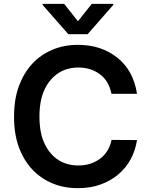

<svg xmlns="http://www.w3.org/2000/svg" viewBox="-20 -971 784 1001"><path d="M386.4 9.9Q313.9 10.3 252.5 -15.4Q191.1 -41.2 146.5 -89.5Q101.9 -137.8 77.2 -207.2Q52.6 -276.6 53.3 -363.6Q53.3 -454.2 78.8 -523.1Q130.7 -660.2 253.2 -711.6Q313.2 -737.2 386.4 -737.2Q507.5 -737.2 591.3 -670.5Q675.8 -603.7 694.2 -481.9H561.4Q546.9 -550.8 499.6 -584.9Q452.1 -619 388.5 -619Q360.1 -619 334.2 -612Q308.2 -605.1 285.7 -590.7Q263.1 -576.3 244.3 -554.5Q225.5 -532.7 211.6 -502.8Q185.7 -446.4 185.7 -363.6Q185.7 -277.7 212.4 -221.9Q226.2 -192.5 245 -171Q263.8 -149.5 286.2 -135.7Q308.6 -121.8 334.3 -115.1Q360.1 -108.3 388.1 -108.3Q453.5 -108.3 500.7 -142.8Q548.3 -177.6 561.4 -241.5L694.2 -240.8Q686.4 -187.9 661.8 -141.9Q637.1 -95.9 597.3 -62.1Q557.5 -28.4 504.3 -9.1Q451 10.3 386.4 9.9ZM436.8 -792.6H336.3L201.7 -946V-951H314.3L386.4 -860.1L458.5 -951H571V-946Z"/></svg>

Font: Linik Sans SemiBold
Style: Regular
Weight: 600
Designer: Fonts by Rasmus Andersson / Changes by Cristiano Sobral with parts from Marc Monis
Foundry: rsms
Version: Version 3.020; ttfautohint (v1.6)